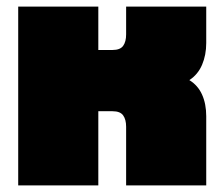

<svg xmlns="http://www.w3.org/2000/svg" viewBox="-20 -560 678 580"><path d="M35 0V-540H277V-409H320Q343 -409 352 -421.5Q361 -434 361 -456V-540H603V-430Q603 -394 590.5 -364.5Q578 -335 552 -318Q578 -302 590.5 -274Q603 -246 603 -209V0H361V-177Q361 -199 352 -211.5Q343 -224 320 -224H277V0Z"/></svg>

Font: Kanit Black
Style: Regular
Weight: 900
Designer: Katatrad Team
Foundry: CadsonDemak
Version: Version 2.000; ttfautohint (v1.8.3)